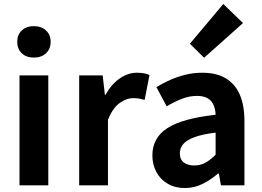

<svg xmlns="http://www.w3.org/2000/svg" viewBox="-20 -944 1336 978"><path d="M79.3 0V-559.8H226V0ZM152.9 -650.6Q114.2 -650.6 91 -672.6Q67.7 -694.5 67.7 -731.4Q67.7 -767.1 91 -789Q114.2 -810.8 152.9 -810.8Q190.5 -810.8 214.2 -789Q238 -767.1 238 -731.4Q238 -694.5 214.2 -672.6Q190.5 -650.6 152.9 -650.6Z M383.3 0V-559.8H503L514.4 -460.8H517.2Q547.9 -515.8 590.2 -544.7Q632.5 -573.5 676.3 -573.5Q699.7 -573.5 714.4 -570.4Q729.2 -567.2 741.4 -561.8L716.8 -435.2Q701.4 -439.4 688.5 -441.8Q675.6 -444.2 657.3 -444.2Q625.4 -444.2 589.7 -419.3Q554 -394.4 530 -333.6V0Z M921.4 13.8Q871.9 13.8 834.6 -7.9Q797.4 -29.5 776.8 -67.2Q756.2 -105 756.2 -152.6Q756.2 -242.2 832.9 -291.6Q909.7 -341 1078.3 -359.4Q1077.2 -386.8 1068.1 -408.6Q1059 -430.4 1038.4 -442.9Q1017.8 -455.5 983.1 -455.5Q944.3 -455.5 906.3 -440.5Q868.3 -425.6 829 -402.4L776.7 -500.1Q810.1 -520.7 847.2 -537.1Q884.3 -553.4 925.3 -563.5Q966.3 -573.5 1010.1 -573.5Q1081.4 -573.5 1129 -545.7Q1176.6 -517.8 1200.9 -463Q1225.1 -408.3 1225.1 -327V0H1105.4L1094.9 -59.9H1090.4Q1054.3 -28.4 1012 -7.3Q969.8 13.8 921.4 13.8ZM969.7 -101.1Q1001.1 -101.1 1026.6 -115.4Q1052.1 -129.7 1078.3 -155.8V-268.4Q1010.4 -260.3 970.2 -245.2Q930 -230.1 913.1 -209.7Q896.1 -189.3 896.1 -163.8Q896.1 -130.8 916.7 -116Q937.3 -101.1 969.7 -101.1ZM1019.7 -649.7 947.3 -721.2 1117.4 -923.7 1217.8 -826.6Z"/></svg>

Font: Shanggu Sans SC VF
Style: Regular
Weight: 250
Designer: GuiWonder
Version: Version 1.021